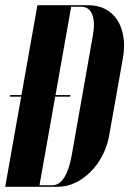

<svg xmlns="http://www.w3.org/2000/svg" viewBox="-37 -719 507 739"><path d="M107 -699H302Q340 -699 368.5 -684Q397 -669 414.5 -642Q432 -615 438 -577.5Q444 -540 436 -495L384 -202Q377 -159 358 -122Q339 -85 312 -58Q285 -31 252.5 -15.5Q220 0 185 0H-17ZM115 -6H165Q191 -6 210 -35.5Q229 -65 239 -121L320 -580Q330 -633 318 -663Q306 -693 276 -693H237ZM2 -353H234L233 -347H1Z"/></svg>

Font: Moniqa Black Ita Display
Style: Italic
Weight: 900
Italic angle: -10°
Designer: Rajesh Rajput
Foundry: Rajesh Rajput
Version: Version 1.000